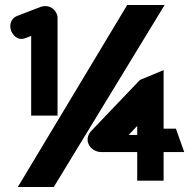

<svg xmlns="http://www.w3.org/2000/svg" viewBox="-20 -672 763 764"><path d="M680 -160H631V-393L537 -354L343 -151C309 -114 340 -67 383 -67H526V47H631V-67H713ZM526 -135H492L526 -171ZM209 -212V-601C209 -627 182 -657 143 -645L49 -609C24 -600 16 -573 24 -550C29 -537 47 -508 80 -520L104 -529V-212ZM635 -652H486L51 72H194Z"/></svg>

Font: Charger
Style: Hemi
Weight: 900
Designer: Jasper
Foundry: Cannot Into Space Fonts
Version: Version 0.99